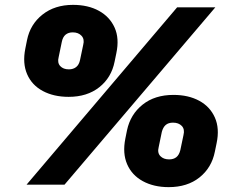

<svg xmlns="http://www.w3.org/2000/svg" viewBox="-20 -759 955 789"><path d="M89 0 708 -729H865L245 0ZM262 -361Q201 -361 156 -385Q111 -409 91.5 -454Q72 -499 84 -559L91 -594Q104 -659 154.5 -699Q205 -739 280 -739Q342 -739 386.5 -714.5Q431 -690 451 -645.5Q471 -601 458 -540L451 -506Q438 -440 388 -400.5Q338 -361 262 -361ZM263 -474Q281 -474 293 -483.5Q305 -493 309 -513L322 -575Q328 -598 315 -612Q302 -626 279 -626Q261 -626 249.5 -616.5Q238 -607 234 -587L221 -524Q215 -501 227.5 -487.5Q240 -474 263 -474ZM673 10Q612 10 567 -14.5Q522 -39 502.5 -84Q483 -129 495 -189L502 -224Q516 -289 566 -329Q616 -369 693 -369Q754 -369 798.5 -345Q843 -321 863 -276Q883 -231 870 -170L863 -136Q850 -70 800 -30Q750 10 673 10ZM675 -104Q693 -104 704.5 -113Q716 -122 721 -142L734 -204Q740 -228 727 -241.5Q714 -255 691 -255Q672 -255 661 -245.5Q650 -236 645 -217L632 -154Q626 -131 639 -117.5Q652 -104 675 -104Z"/></svg>

Font: Hubot Sans Condensed ExtraLight Black
Style: Italic
Weight: 900
Italic angle: -12.0243°
Version: Version 2.000